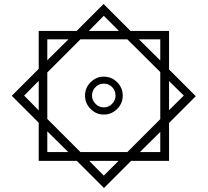

<svg xmlns="http://www.w3.org/2000/svg" viewBox="-20 -742 1040 962"><path d="M174 64V-127L39 -262L174 -397V-587H364L499 -722L634 -587H827V-394L961 -260L827 -126V64H637L501 200L365 64ZM500 -663 425 -587H576ZM217 -545V-440L323 -545ZM383 20H618L783 -145V-381L618 -545H383L217 -379V-146ZM783 -545H676L783 -439ZM500 -168Q462 -168 434 -196Q406 -224 406 -263Q406 -302 434 -330Q462 -358 500 -358Q539 -358 567 -330Q595 -302 595 -263Q595 -224 567 -196Q539 -168 500 -168ZM101 -263 174 -189V-337ZM901 -263 827 -336V-190ZM500 -204Q525 -204 542 -222Q559 -240 559 -263Q559 -288 542 -305.5Q525 -323 500 -323Q476 -323 458.5 -305.5Q441 -288 441 -263Q441 -240 458.5 -222Q476 -204 500 -204ZM217 20H322L217 -84ZM783 20V-81L681 20ZM500 138 574 64H427Z"/></svg>

Font: Noto Sans Arabic SemCond
Style: Bold
Weight: 700
Width: 4
Designer: Monotype Design Team, Nadine Chahine, Nizar Qandah and Khaled Hosny
Foundry: Monotype Imaging Inc.
Version: Version 2.012; ttfautohint (v1.8.4.7-5d5b)